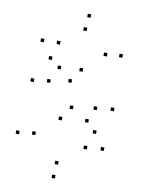

<svg xmlns="http://www.w3.org/2000/svg" viewBox="-103 -822 826 1113"><g transform="rotate(10 310.0 -265.0)"><path d="M81.8 -307.5V-327.5H61.8V-307.5ZM280.7 -116.7V-136.7H260.7V-116.7ZM452.7 24.2V4.2H432.7V24.2ZM303.8 139.8V119.8H283.8V139.8ZM144 -6V-26H124V-6ZM50.3 5.5V-14.5H30.3V5.5ZM300 222V202H280V222ZM551 15.3V-4.7H531V15.3ZM332.8 -191V-211H312.8V-191ZM176.3 -319.2V-339.2H156.3V-319.2ZM223 -406.3V-426.3H203V-406.3ZM163.3 -451.7V-471.7H143.3V-451.7ZM568.7 -220.8V-240.8H548.7V-220.8ZM350.5 -415.5V-435.5H330.5V-415.5ZM193.8 -547.5V-567.5H173.8V-547.5ZM332.7 -651.5V-671.5H312.7V-651.5ZM473.5 -526.8V-546.8H453.5V-526.8ZM563.3 -535.3V-555.3H543.3V-535.3ZM341.8 -731.8V-751.8H321.8V-731.8ZM99.5 -544.7V-564.7H79.5V-544.7ZM298.2 -341V-361H278.2V-341ZM469.8 -210.2V-230.2H449.8V-210.2ZM434 -130V-150H414V-130ZM489.7 -73.8V-93.8H469.7V-73.8Z"/></g></svg>

Font: Monaspace Radon Dots Var
Style: Regular
Weight: 400
Designer: Riley Cran and the Lettermatic Team
Version: Version 1.100 (Monaspace Radon Dots)